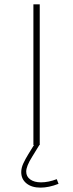

<svg xmlns="http://www.w3.org/2000/svg" viewBox="-20 -670 337 887"><path d="M163.6 0H134.3V-649.9H163.6ZM242.2 157.7 250.5 179.2Q205.6 196.8 167 196.8Q126.5 196.8 102.3 177.2Q78.1 157.7 78.1 125Q78.1 106 87.6 85.2Q97.2 64.5 110.8 42.5L137.2 -0.5V-6.8L161.1 -1.5L162.1 -0.5L127.9 55.2Q101.1 98.1 101.1 122.6Q101.1 145.5 119.6 158.9Q138.2 172.4 169.4 172.4Q203.6 172.4 242.2 157.7Z"/></svg>

Font: Estedad-FD Thin
Style: Regular
Weight: 100
Designer: Amin Abedi
Version: Version 7.3